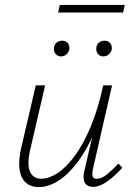

<svg xmlns="http://www.w3.org/2000/svg" viewBox="-20 -758 546 783"><path d="M138 5Q116 5 98.5 -4Q81 -13 70.5 -32Q60 -51 58.5 -81Q57 -111 66 -153L126 -410H164L105 -155Q89 -91 101.5 -60Q114 -29 149 -29Q179 -29 214 -51.5Q249 -74 284 -121Q319 -168 349.5 -240.5Q380 -313 401 -410H425Q401 -302 367 -223Q333 -144 294 -93.5Q255 -43 215.5 -19Q176 5 138 5ZM359 4Q344 4 334 -3.5Q324 -11 321.5 -25.5Q319 -40 324 -61L405 -410H437L359 -69Q355 -48 358 -38.5Q361 -29 374 -29Q395 -29 416 -46.5Q437 -64 463 -91L479 -74Q446 -38 416 -17Q386 4 359 4ZM229 -528Q215 -528 206.5 -538.5Q198 -549 200 -563Q201 -576 210.5 -584Q220 -592 234 -592Q248 -592 256 -582.5Q264 -573 263 -558Q261 -546 251.5 -537Q242 -528 229 -528ZM402 -528Q387 -528 379 -538.5Q371 -549 373 -563Q374 -576 383.5 -584Q393 -592 406 -592Q421 -592 429 -582.5Q437 -573 436 -558Q434 -546 424.5 -537Q415 -528 402 -528ZM217 -707 224 -738H489L482 -707Z"/></svg>

Font: Ysabeau Infant ExtraLight
Style: Italic
Weight: 250
Italic angle: -12°
Designer: Christian Thalmann (Catharsis Fonts)
Version: Version 2.001;gftools[0.9.30]; featfreeze: ss01,ss02,lnum